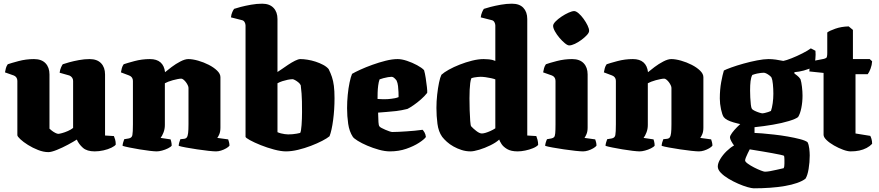

<svg xmlns="http://www.w3.org/2000/svg" viewBox="-20 -820 4761 1040"><path d="M242 4Q216 4 186.5 -7.5Q157 -19 131.5 -35Q106 -51 90 -66Q74 -81 74 -88V-382Q74 -393 68.5 -400.5Q63 -408 55 -411L7 -428Q9 -440 12 -451Q15 -462 22 -472Q39 -478 80 -489Q121 -500 164 -500Q205 -500 226.5 -477.5Q248 -455 248 -417V-123Q252 -119 261 -112Q270 -105 280 -100Q290 -95 296 -95Q301 -95 316 -99Q331 -103 348 -110.5Q365 -118 376 -127V-382Q376 -392 370.5 -399.5Q365 -407 356 -411L303 -426Q305 -442 310.5 -454.5Q316 -467 320 -472Q331 -476 354.5 -482.5Q378 -489 407.5 -494.5Q437 -500 465 -500Q506 -500 527.5 -477.5Q549 -455 549 -417V-86L597 -83Q600 -76 603.5 -64.5Q607 -53 607 -37Q602 -29 583.5 -20Q565 -11 540.5 -5.5Q516 0 493 0Q451 0 429 -19.5Q407 -39 396 -64Q379 -53 348.5 -36.5Q318 -20 288 -8Q258 4 242 4Z M829 0Q817 0 791 -3Q765 -6 735.5 -11Q706 -16 681 -21Q656 -26 644 -30Q644 -38 647 -48Q650 -58 653 -66L677 -70Q694 -73 697 -88Q700 -103 700 -147V-382Q700 -392 695 -399.5Q690 -407 680 -411L635 -428Q637 -440 640 -451Q643 -462 650 -472Q667 -478 708 -489Q749 -500 792 -500Q829 -500 849.5 -482Q870 -464 874 -429Q887 -440 909.5 -457Q932 -474 957 -487Q982 -500 1000 -500Q1023 -500 1053 -491.5Q1083 -483 1110.5 -469Q1138 -455 1156 -437.5Q1174 -420 1174 -402V-129Q1174 -107 1168 -93Q1162 -79 1157 -73L1216 -65Q1218 -60 1220.5 -50Q1223 -40 1223 -31Q1218 -24 1205 -16.5Q1192 -9 1177.5 -4.5Q1163 0 1150 0Q1137 0 1109 -3Q1081 -6 1048 -11Q1015 -16 987.5 -21Q960 -26 948 -30Q948 -38 951 -48.5Q954 -59 957 -66L976 -68Q987 -69 992 -76Q997 -83 999 -99.5Q1001 -116 1001 -147V-344Q1001 -350 997 -358.5Q993 -367 987 -375Q981 -383 974 -388.5Q967 -394 962 -394Q954 -394 941.5 -391.5Q929 -389 916 -385.5Q903 -382 891.5 -377.5Q880 -373 873 -369V-143Q873 -121 865.5 -102Q858 -83 850 -73L904 -65Q905 -63 907.5 -52.5Q910 -42 910 -31Q905 -24 890 -16.5Q875 -9 858 -4.5Q841 0 829 0Z M1529 0Q1502 0 1464.5 -10Q1427 -20 1392 -34Q1357 -48 1333.5 -61Q1310 -74 1310 -79V-682Q1310 -691 1305 -700Q1300 -709 1290 -711L1231 -726Q1233 -743 1238.5 -755Q1244 -767 1248 -772Q1259 -776 1284 -782.5Q1309 -789 1340 -794.5Q1371 -800 1400 -800Q1440 -800 1461.5 -777.5Q1483 -755 1483 -717V-430Q1490 -434 1505.5 -445Q1521 -456 1540.5 -469Q1560 -482 1578 -491Q1596 -500 1607 -500Q1624 -500 1646 -496.5Q1668 -493 1689.5 -486Q1711 -479 1730 -469Q1749 -459 1760 -446Q1771 -424 1778 -403Q1785 -382 1788.5 -355Q1792 -328 1792 -288Q1792 -227 1784.5 -170Q1777 -113 1765 -82Q1752 -71 1725 -57Q1698 -43 1664 -30Q1630 -17 1594.5 -8.5Q1559 0 1529 0ZM1541 -92Q1553 -92 1564.5 -93Q1576 -94 1587 -96Q1598 -98 1606 -100Q1611 -108 1613.5 -142.5Q1616 -177 1616 -213Q1616 -249 1615.5 -271.5Q1615 -294 1613.5 -313.5Q1612 -333 1609 -358Q1605 -367 1595.5 -374.5Q1586 -382 1577.5 -386.5Q1569 -391 1567 -391Q1553 -391 1538.5 -388Q1524 -385 1510 -380.5Q1496 -376 1483 -369V-104Q1492 -100 1502 -97.5Q1512 -95 1522.5 -93.5Q1533 -92 1541 -92Z M2092 0Q2065 0 2032.5 -9Q2000 -18 1969.5 -31Q1939 -44 1917.5 -57.5Q1896 -71 1891 -79Q1872 -108 1866 -149.5Q1860 -191 1860 -234Q1860 -269 1863.5 -305.5Q1867 -342 1873.5 -373Q1880 -404 1887 -420Q1902 -429 1931.5 -442.5Q1961 -456 1997 -469Q2033 -482 2069 -491Q2105 -500 2134 -500Q2156 -500 2184.5 -490.5Q2213 -481 2239 -467Q2265 -453 2277 -440Q2282 -423 2286 -397Q2290 -371 2292.5 -348Q2295 -325 2294 -317Q2280 -299 2260 -281.5Q2240 -264 2220.5 -250.5Q2201 -237 2187 -230Q2155 -222 2126 -218.5Q2097 -215 2072.5 -213.5Q2048 -212 2028 -210Q2029 -176 2030 -158.5Q2031 -141 2035 -136Q2037 -132 2046.5 -127Q2056 -122 2067.5 -117Q2079 -112 2089.5 -108.5Q2100 -105 2105 -105Q2120 -105 2140 -106Q2160 -107 2182 -108.5Q2204 -110 2226.5 -112Q2249 -114 2269 -117Q2274 -112 2279.5 -102.5Q2285 -93 2287 -78Q2278 -65 2249.5 -46.5Q2221 -28 2180.5 -14Q2140 0 2092 0ZM2080 -283Q2090 -284 2099.5 -285Q2109 -286 2119 -288Q2129 -290 2139 -294Q2139 -305 2138.5 -321Q2138 -337 2136 -354Q2134 -371 2128 -384Q2121 -393 2115.5 -397.5Q2110 -402 2106.5 -403Q2103 -404 2101 -404Q2094 -404 2081.5 -402Q2069 -400 2056.5 -396.5Q2044 -393 2036 -390Q2031 -376 2028.5 -356.5Q2026 -337 2025.5 -318Q2025 -299 2025 -284Q2042 -283 2055 -282.5Q2068 -282 2080 -283Z M2529 0Q2504 0 2480.5 -7.5Q2457 -15 2436.5 -26.5Q2416 -38 2400.5 -52Q2385 -66 2375 -79Q2355 -107 2349.5 -149.5Q2344 -192 2344 -235Q2344 -271 2348 -307Q2352 -343 2358 -372Q2364 -401 2371 -415Q2385 -428 2411 -442.5Q2437 -457 2470 -470Q2503 -483 2537 -491.5Q2571 -500 2600 -500Q2611 -500 2629 -498.5Q2647 -497 2663 -490V-682Q2663 -691 2658 -700Q2653 -709 2643 -711L2584 -726Q2586 -742 2591.5 -754.5Q2597 -767 2601 -772Q2612 -776 2637 -782.5Q2662 -789 2693 -794.5Q2724 -800 2753 -800Q2794 -800 2815 -777.5Q2836 -755 2836 -717V-86L2885 -83Q2888 -76 2891.5 -63Q2895 -50 2895 -35Q2886 -25 2866.5 -17Q2847 -9 2824.5 -4.5Q2802 0 2784 0Q2748 0 2727 -12.5Q2706 -25 2696.5 -40Q2687 -55 2684 -64Q2667 -48 2636.5 -33Q2606 -18 2576 -9Q2546 0 2529 0ZM2590 -97Q2598 -97 2610 -100.5Q2622 -104 2636.5 -110.5Q2651 -117 2663 -125V-390Q2656 -393 2640.5 -396.5Q2625 -400 2609.5 -402Q2594 -404 2583 -404Q2576 -404 2567 -403Q2558 -402 2549 -400.5Q2540 -399 2533 -396Q2529 -385 2527 -369.5Q2525 -354 2524 -333.5Q2523 -313 2523 -287Q2523 -258 2524 -224Q2525 -190 2527 -165Q2529 -140 2532 -136Q2537 -130 2544.5 -123.5Q2552 -117 2559.5 -111Q2567 -105 2575 -101Q2583 -97 2590 -97Z M3138 0Q3125 0 3096.5 -3Q3068 -6 3034.5 -11Q3001 -16 2973 -21Q2945 -26 2933 -30Q2933 -37 2936 -47.5Q2939 -58 2943 -66L2966 -70Q2976 -72 2981 -77Q2986 -82 2987.5 -98Q2989 -114 2989 -147V-382Q2989 -393 2983.5 -400.5Q2978 -408 2970 -411L2922 -428Q2924 -440 2927 -451Q2930 -462 2937 -472Q2956 -479 2996.5 -489.5Q3037 -500 3079 -500Q3120 -500 3141.5 -477.5Q3163 -455 3163 -417V-129Q3163 -107 3156.5 -92.5Q3150 -78 3146 -73L3204 -65Q3206 -60 3208.5 -50.5Q3211 -41 3211 -31Q3206 -24 3193 -16.5Q3180 -9 3165.5 -4.5Q3151 0 3138 0ZM3063 -574Q3054 -574 3039.5 -586Q3025 -598 3010.5 -615Q2996 -632 2986 -650Q2976 -668 2976 -680Q2976 -690 2989 -703.5Q3002 -717 3021.5 -730Q3041 -743 3060 -751.5Q3079 -760 3090 -760Q3100 -760 3114 -748Q3128 -736 3141 -718Q3154 -700 3162.5 -682.5Q3171 -665 3171 -653Q3171 -643 3159 -630Q3147 -617 3129.5 -604Q3112 -591 3094 -582.5Q3076 -574 3063 -574Z M3445 0Q3433 0 3407 -3Q3381 -6 3351.5 -11Q3322 -16 3297 -21Q3272 -26 3260 -30Q3260 -38 3263 -48Q3266 -58 3269 -66L3293 -70Q3310 -73 3313 -88Q3316 -103 3316 -147V-382Q3316 -392 3311 -399.5Q3306 -407 3296 -411L3251 -428Q3253 -440 3256 -451Q3259 -462 3266 -472Q3283 -478 3324 -489Q3365 -500 3408 -500Q3445 -500 3465.5 -482Q3486 -464 3490 -429Q3503 -440 3525.5 -457Q3548 -474 3573 -487Q3598 -500 3616 -500Q3639 -500 3669 -491.5Q3699 -483 3726.5 -469Q3754 -455 3772 -437.5Q3790 -420 3790 -402V-129Q3790 -107 3784 -93Q3778 -79 3773 -73L3832 -65Q3834 -60 3836.5 -50Q3839 -40 3839 -31Q3834 -24 3821 -16.5Q3808 -9 3793.5 -4.5Q3779 0 3766 0Q3753 0 3725 -3Q3697 -6 3664 -11Q3631 -16 3603.5 -21Q3576 -26 3564 -30Q3564 -38 3567 -48.5Q3570 -59 3573 -66L3592 -68Q3603 -69 3608 -76Q3613 -83 3615 -99.5Q3617 -116 3617 -147V-344Q3617 -350 3613 -358.5Q3609 -367 3603 -375Q3597 -383 3590 -388.5Q3583 -394 3578 -394Q3570 -394 3557.5 -391.5Q3545 -389 3532 -385.5Q3519 -382 3507.5 -377.5Q3496 -373 3489 -369V-143Q3489 -121 3481.5 -102Q3474 -83 3466 -73L3520 -65Q3521 -63 3523.5 -52.5Q3526 -42 3526 -31Q3521 -24 3506 -16.5Q3491 -9 3474 -4.5Q3457 0 3445 0Z M4063 200Q4052 200 4029 193.5Q4006 187 3978.5 175Q3951 163 3926 148Q3901 133 3884.5 116Q3868 99 3868 82Q3868 64 3881.5 41.5Q3895 19 3915.5 -1Q3936 -21 3956 -32Q3949 -41 3941.5 -54.5Q3934 -68 3934 -76Q3934 -85 3945.5 -100.5Q3957 -116 3972.5 -131.5Q3988 -147 3999 -156L4067 -140V-100Q4079 -100 4108 -97.5Q4137 -95 4173.5 -91Q4210 -87 4247 -80.5Q4284 -74 4313 -66.5Q4342 -59 4354 -50Q4361 -37 4363.5 -15.5Q4366 6 4366 22Q4366 59 4360 95Q4354 131 4343 148Q4326 161 4297.5 171Q4269 181 4231.5 187.5Q4194 194 4151 197Q4108 200 4063 200ZM4123 110Q4135 110 4151.5 107Q4168 104 4187.5 99.5Q4207 95 4225 91Q4227 86 4228 81.5Q4229 77 4229 66Q4229 58 4229 45.5Q4229 33 4227 24Q4224 22 4206 18Q4188 14 4162.5 9.5Q4137 5 4111 0.5Q4085 -4 4065.5 -7Q4046 -10 4041 -11Q4036 -1 4030 11Q4024 23 4020 33.5Q4016 44 4016 49Q4016 56 4030.5 66.5Q4045 77 4064.5 87Q4084 97 4101 103.5Q4118 110 4123 110ZM4067 -131Q4031 -139 4002.5 -145Q3974 -151 3953.5 -157Q3933 -163 3920 -170Q3907 -177 3900 -186Q3892 -198 3885.5 -228Q3879 -258 3879 -286Q3879 -335 3886.5 -375.5Q3894 -416 3901 -438Q3912 -444 3941 -454.5Q3970 -465 4007.5 -475.5Q4045 -486 4081.5 -493Q4118 -500 4143 -500Q4162 -500 4183 -497Q4204 -494 4223 -490Q4239 -493 4268 -504.5Q4297 -516 4326.5 -531Q4356 -546 4372 -558L4397 -545Q4399 -525 4396.5 -500.5Q4394 -476 4389 -459Q4360 -445 4334 -438Q4308 -431 4283 -429V-422Q4288 -418 4298 -410.5Q4308 -403 4316 -391Q4321 -375 4324 -349.5Q4327 -324 4327 -302Q4327 -267 4320.5 -235Q4314 -203 4303 -186Q4291 -176 4253.5 -164.5Q4216 -153 4166 -144.5Q4116 -136 4067 -131ZM4111 -206Q4114 -206 4122.5 -208Q4131 -210 4140.5 -213Q4150 -216 4156 -219Q4162 -236 4165.5 -261Q4169 -286 4169 -312Q4169 -339 4166.5 -364Q4164 -389 4159 -400Q4155 -406 4147 -412Q4139 -418 4131 -422Q4123 -426 4117 -426Q4111 -426 4101.5 -425Q4092 -424 4080.5 -421.5Q4069 -419 4055 -414Q4048 -401 4045.5 -380.5Q4043 -360 4043 -329Q4043 -313 4044 -292Q4045 -271 4047 -253.5Q4049 -236 4053 -230Q4057 -225 4068.5 -219.5Q4080 -214 4092.5 -210Q4105 -206 4111 -206Z M4588 0Q4571 0 4546.5 -9Q4522 -18 4497.5 -32Q4473 -46 4457 -61.5Q4441 -77 4441 -90V-425L4364 -433Q4364 -462 4369.5 -475Q4375 -488 4380 -489L4442 -501Q4450 -503 4455.5 -506.5Q4461 -510 4461 -534V-644Q4472 -653 4504.5 -664.5Q4537 -676 4577 -677L4600 -658V-500H4691L4704 -488Q4703 -468 4695.5 -448Q4688 -428 4680 -418H4614V-97L4694 -84Q4697 -79 4700.5 -67.5Q4704 -56 4704 -41Q4692 -28 4674 -18.5Q4656 -9 4634.5 -4.5Q4613 0 4588 0Z"/></svg>

Font: Texturina Medium 12pt Black
Style: Regular
Weight: 900
Version: Version 1.002